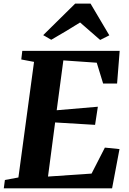

<svg xmlns="http://www.w3.org/2000/svg" viewBox="-30 -1018 698 1038"><path d="M-9.5 0 -3.5 -45 69.5 -58.5 154 -683.5 85 -696.5 90.5 -743H617L603 -566.5H527.5L493 -679L312.5 -691.5L276.5 -422L499 -441L484 -343L268 -356L229.5 -63.5L465 -79.5L537 -220L616 -212L576 0ZM203.5 -828 376.5 -998.5H459.5L561 -827L511.5 -802Q484.5 -825.5 457.2 -849.2Q430 -873 403 -896.5Q365 -872.5 325.5 -849Q286 -825.5 247 -803Z"/></svg>

Font: Merriweather 36pt ExtraBold
Style: Italic
Weight: 800
Italic angle: -7.8°
Version: Version 2.101